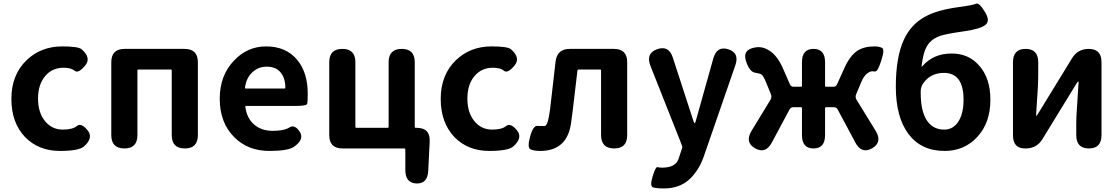

<svg xmlns="http://www.w3.org/2000/svg" viewBox="-20 -835 6295 1080"><path d="M317 14Q198 14 122 -63Q44 -144 44 -279Q44 -414 130 -497Q211 -574 330 -574Q420 -574 439 -558Q496 -509 458 -465Q420 -420 400 -437Q380 -454 338 -454Q273 -454 233.5 -406.5Q194 -359 194 -280.5Q194 -202 233 -154Q272 -106 333 -106Q388 -106 412 -126Q436 -146 472 -103Q508 -60 452 -11Q423 14 317 14Z M680 0Q606 0 606 -75V-485Q606 -560 681 -560H1018Q1093 -560 1093 -485V-75Q1093 0 1020 0Q946 0 946 -75V-439Q946 -444 941 -444H758Q753 -444 753 -439V-75Q753 0 680 0Z M1495 14Q1374 14 1297 -64Q1216 -145 1216 -280Q1216 -411 1297 -495Q1372 -574 1477 -574Q1589 -574 1652 -498Q1711 -427 1711 -307Q1711 -262 1707.5 -250.5Q1704 -239 1636 -239H1364Q1359 -239 1360 -234Q1368 -171 1409 -135Q1450 -99 1514 -99Q1578 -99 1608 -118Q1638 -137 1666 -94Q1694 -51 1633 -9Q1600 14 1495 14ZM1358 -342Q1357 -337 1362 -337H1580Q1585 -337 1585 -342Q1585 -395 1558.5 -427.5Q1532 -460 1479 -460Q1433 -460 1399 -428Q1365 -396 1358 -342Z M2323 197Q2260 195 2260 121V5Q2260 0 2255 0H1907Q1832 0 1832 -75V-485Q1832 -560 1906 -560Q1979 -560 1979 -485V-121Q1979 -116 1984 -116H2161Q2166 -116 2166 -121V-485Q2166 -560 2240 -560Q2313 -560 2313 -485V-121Q2313 -116 2318 -116H2324Q2400 -116 2397 -40L2389 124Q2386 199 2323 197Z M2732 14Q2613 14 2537 -63Q2459 -144 2459 -279Q2459 -414 2545 -497Q2626 -574 2745 -574Q2835 -574 2854 -558Q2911 -509 2873 -465Q2835 -420 2815 -437Q2795 -454 2753 -454Q2688 -454 2648.5 -406.5Q2609 -359 2609 -280.5Q2609 -202 2648 -154Q2687 -106 2748 -106Q2803 -106 2827 -126Q2851 -146 2887 -103Q2923 -60 2867 -11Q2838 14 2732 14Z M3019 14Q2986 14 2965 5.5Q2944 -3 2962 -67Q2979 -130 3004 -127Q3009 -126 3043 -126Q3062 -126 3074 -219L3105 -488Q3113 -560 3185 -560H3433Q3508 -560 3508 -485V-75Q3508 0 3435 0Q3361 0 3361 -75V-439Q3361 -444 3356 -444H3236Q3229 -444 3228 -437L3202 -217Q3197 -179 3192 -141Q3169 14 3019 14Z M3715 225Q3673 225 3653.5 219Q3634 213 3651 157Q3668 102 3678 105Q3688 108 3704 108Q3781 108 3797 58Q3809 23 3818 -5Q3819 -10 3810 -32L3639 -464Q3611 -535 3676 -558Q3742 -582 3765 -510L3881 -153Q3885 -142 3887.5 -142Q3890 -142 3893 -152L3992 -505Q4012 -578 4076 -558Q4141 -538 4116 -467L3961 -19Q3949 17 3936 53Q3910 123 3861 171Q3804 225 3715 225Z M4227 -1Q4168 -35 4208 -100L4314 -274Q4323 -289 4316 -306L4289 -372Q4274 -408 4264.5 -415Q4255 -422 4228 -426Q4196 -430 4176 -492Q4155 -559 4234 -569Q4272 -574 4310 -549Q4352 -521 4382 -455L4424 -359Q4430 -347 4444 -347H4486Q4491 -347 4491 -352V-485Q4491 -560 4556 -560Q4621 -560 4621 -485V-352Q4621 -347 4626 -347H4668Q4682 -347 4688 -360L4731 -455Q4761 -521 4802 -549Q4840 -574 4899 -574Q4925 -574 4941.5 -565.5Q4958 -557 4937 -494Q4917 -430 4902 -433Q4897 -434 4885.5 -434Q4874 -434 4858 -422Q4839 -408 4824 -372L4796 -305Q4789 -289 4798 -274L4905 -100Q4945 -35 4886 -1Q4826 33 4791 -34L4692 -219Q4685 -232 4670 -232H4626Q4621 -232 4621 -227V-75Q4621 0 4556 0Q4491 0 4491 -75V-227Q4491 -232 4486 -232H4443Q4428 -232 4421 -219L4322 -34Q4287 33 4227 -1Z M5293 14Q5162 14 5090.5 -81Q5019 -176 5019 -347Q5019 -513 5064 -611Q5104 -699 5187 -743Q5254 -779 5372 -795Q5454 -806 5470.5 -814Q5487 -822 5519 -770Q5552 -718 5523 -695Q5494 -672 5403 -659Q5305 -645 5271 -634Q5220 -617 5196 -578.5Q5172 -540 5164 -462Q5164 -457 5167 -461Q5229 -534 5333 -534Q5428 -534 5487 -467Q5551 -396 5551 -274Q5551 -145 5478 -65.5Q5405 14 5293 14ZM5291 -106Q5342 -106 5371 -151.5Q5400 -197 5400 -274Q5400 -425 5290 -425Q5214 -425 5173 -366Q5159 -346 5159 -321V-313Q5159 -211 5193 -158.5Q5227 -106 5291 -106Z M5745 0Q5678 0 5678 -75V-485Q5678 -560 5749 -560Q5820 -560 5820 -485V-422Q5820 -383 5818 -344L5808 -188Q5808 -183 5809.5 -183Q5811 -183 5820 -197L6010 -507Q6042 -560 6104 -560Q6176 -560 6176 -485V-75Q6176 0 6105 0Q6034 0 6034 -75V-137Q6034 -176 6037 -215L6047 -372Q6047 -377 6045 -377Q6043 -377 6034 -363L5844 -53Q5812 0 5750 0Z"/></svg>

Font: Resource Han Rounded JP
Style: Bold
Weight: 700
Designer: Cyano Hao (round all glyphs); Ryoko NISHIZUKA 西塚涼子 (kana, bopomofo & ideographs); Paul D. Hunt (Latin, Greek & Cyrillic)
Foundry: Cyano Hao
Version: 0.990